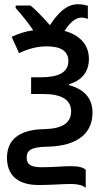

<svg xmlns="http://www.w3.org/2000/svg" viewBox="-20 -686 499 907"><path d="M348 -666C290 -666 249 -617 216 -567C182 -605 151 -638 124 -660H54V-648C80 -619 113 -579 137 -543C100 -538 68 -527 35 -512L70 -435C114 -456 157 -467 201 -467C268 -467 303 -444 303 -398C303 -343 254 -321 175 -321H127V-242H184C272 -242 316 -214 316 -160C316 -103 271 -78 189 -76C62 -74 13 -19 13 59C13 133 54 188 163 188C221 188 279 183 317 183C344 183 372 189 385 201V116C373 105 352 99 316 99C274 99 233 104 177 104C124 104 106 90 106 58C106 27 123 8 203 7C354 4 417 -62 417 -154C417 -228 371 -266 306 -284V-288C364 -305 400 -345 400 -408C400 -475 356 -521 285 -540C309 -579 338 -603 364 -603C375 -603 387 -600 395 -597V-659C384 -662 368 -666 348 -666Z"/></svg>

Font: Noto Sans SemiCondensed Medium
Style: Regular
Weight: 500
Width: 4
Designer: Monotype Design Team
Foundry: Monotype Imaging Inc.
Version: Version 2.013